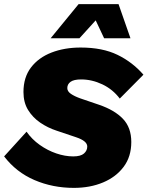

<svg xmlns="http://www.w3.org/2000/svg" viewBox="-29 -901 717 933"><path d="M330 12Q227 12 138.5 -26Q50 -64 -9 -141L100 -261Q126 -224 164 -197Q202 -170 244.5 -155.5Q287 -141 327 -141Q363 -141 379 -155Q395 -169 395 -189Q395 -216 341 -234L246 -266Q203 -280 166.5 -305Q130 -330 107.5 -366.5Q85 -403 85 -454Q85 -525 121.5 -573Q158 -621 221 -645.5Q284 -670 363 -670Q469 -670 542 -634.5Q615 -599 668 -538L553 -422Q519 -467 468.5 -491Q418 -515 365 -515Q330 -515 314 -503.5Q298 -492 298 -473Q298 -457 315.5 -445Q333 -433 361 -423L452 -392Q528 -366 568.5 -323.5Q609 -281 609 -211Q609 -140 572 -90.5Q535 -41 472 -14.5Q409 12 330 12ZM547 -881 605 -715H477L436 -802L357 -715H217L353 -881Z"/></svg>

Font: Work Sans ExtraBold
Style: Italic
Weight: 800
Italic angle: -13°
Designer: Wei Huang
Foundry: Wei Huang
Version: Version 2.012; ttfautohint (v1.8.3)